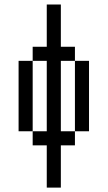

<svg xmlns="http://www.w3.org/2000/svg" viewBox="-20 -645 478 852"><path d="M250 -62.5H312.5V0H250V187.5H187.5V0H125V-62.5H187.5V-375H125V-437.5H187.5V-625H250V-437.5H312.5V-375H250ZM125 -62.5H62.5V-375H125ZM312.5 -375H375V-62.5H312.5Z"/></svg>

Font: Sudo
Style: Bold
Weight: 700
Monospace: yes
Designer: Jens Kutilek
Foundry: Jens Kutilek
Version: Version 0.040